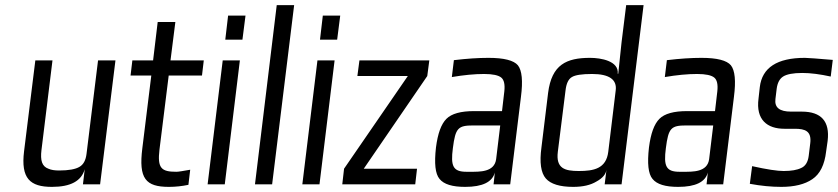

<svg xmlns="http://www.w3.org/2000/svg" viewBox="-20 -720 3273 750"><path d="M183 10C256 10 298 -13 311 -59L304 0H371L431 -484H363L318 -119C315 -94 306 -77 290 -68C275 -59 248 -54 211 -54C194 -54 180 -56 169 -61C144 -70 137 -93 142 -134L185 -484H118L74 -129C61 -23 97 10 183 10Z M603 -136 639 -425H769L776 -484H646L665 -634H596L578 -484H497L490 -425H571L536 -141C521 -22 549 10 640 10C666 10 692 7 716 2L723 -57C695 -52 677 -49 669 -49C611 -49 594 -62 603 -136Z M927 -565 939 -659H871L860 -565ZM858 0 917 -484H850L791 0Z M1043 0 1129 -700H1061L976 0Z M1297 -565 1309 -659H1241L1230 -565ZM1228 0 1287 -484H1220L1161 0Z M1602 0 1609 -61H1401L1649 -423L1657 -484H1384L1376 -423H1573L1324 -61L1317 0Z M1973 0 2015 -342C2023 -404 2019 -445 2003 -465C1987 -484 1949 -494 1888 -494C1848 -494 1803 -491 1753 -485L1745 -419C1792 -427 1834 -431 1871 -431C1905 -431 1927 -426 1938 -417C1949 -408 1953 -390 1950 -363L1941 -286H1832C1780 -286 1744 -276 1724 -256C1703 -235 1690 -198 1683 -144C1676 -82 1680 -41 1697 -21C1714 0 1747 10 1797 10C1865 10 1903 -9 1913 -46L1908 0ZM1749 -141C1759 -220 1769 -230 1829 -230H1934L1918 -98C1911 -47 1854 -49 1816 -49H1802C1749 -49 1740 -72 1749 -141Z M2285 -494C2193 -494 2135 -468 2121 -357L2095 -144C2087 -85 2093 -45 2112 -23C2131 -1 2167 10 2219 10C2257 10 2287 3 2310 -11C2334 -24 2347 -40 2349 -57L2342 0H2408L2494 -700H2426L2408 -555C2405 -528 2401 -487 2395 -432H2393C2398 -482 2327 -494 2285 -494ZM2241 -52C2186 -52 2151 -62 2159 -127L2189 -366C2192 -393 2200 -411 2214 -419C2227 -427 2253 -431 2293 -431C2360 -431 2391 -409 2385 -366L2356 -127C2348 -61 2299 -52 2241 -52Z M2805 0 2847 -342C2855 -404 2851 -445 2835 -465C2819 -484 2781 -494 2720 -494C2680 -494 2635 -491 2585 -485L2577 -419C2624 -427 2666 -431 2703 -431C2737 -431 2759 -426 2770 -417C2781 -408 2785 -390 2782 -363L2773 -286H2664C2612 -286 2576 -276 2556 -256C2535 -235 2522 -198 2515 -144C2508 -82 2512 -41 2529 -21C2546 0 2579 10 2629 10C2697 10 2735 -9 2745 -46L2740 0ZM2581 -141C2591 -220 2601 -230 2661 -230H2766L2750 -98C2743 -47 2686 -49 2648 -49H2634C2581 -49 2572 -72 2581 -141Z M3044 -217H3085C3125 -217 3151 -208 3145 -160L3139 -111C3136 -87 3126 -71 3110 -64C3094 -56 3071 -52 3041 -52C3017 -52 2976 -58 2918 -71L2909 -2C2952 6 2993 10 3032 10C3083 10 3124 0 3153 -20C3183 -40 3201 -76 3207 -128L3213 -170C3222 -246 3188 -284 3112 -284H3070C3025 -284 3005 -300 3009 -333L3014 -374C3017 -396 3025 -412 3039 -421C3053 -430 3078 -435 3114 -435C3146 -435 3184 -430 3225 -421L3233 -486C3173 -491 3136 -494 3124 -494C3016 -494 2957 -456 2948 -380L2943 -335C2932 -252 2977 -217 3044 -217Z"/></svg>

Font: Gamestation Condensed
Style: Italic
Weight: 400
Width: 3
Designer: Jonas Hecksher
Foundry: Jonas Hecksher, Playtypeª, e-types AS
Version: Version 1.003